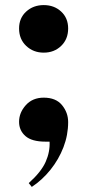

<svg xmlns="http://www.w3.org/2000/svg" viewBox="-20 -557 343 755"><path d="M152 -350Q111 -350 83 -376.5Q55 -403 55 -445Q55 -486 83 -511.5Q111 -537 152 -537Q193 -537 220.5 -511.5Q248 -486 248 -445Q248 -403 220.5 -376.5Q193 -350 152 -350ZM105 178 93 163Q142 119 159.5 79.5Q177 40 175 0H159Q105 0 80 -22Q55 -44 55 -78Q55 -114 81.5 -143.5Q108 -173 152 -173Q200 -173 224 -143.5Q248 -114 248 -77Q248 -26 229.5 22Q211 70 178.5 110.5Q146 151 105 178Z"/></svg>

Font: Literata 72pt Black
Style: Regular
Weight: 900
Designer: Latin by Veronika Burian and Jose Scaglione. Greek by Irene Vlachou. Cyrillic by Vera Evstafieva.
Foundry: TypeTogether
Version: Version 3.002